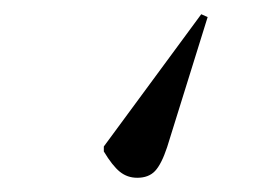

<svg xmlns="http://www.w3.org/2000/svg" viewBox="-20 -70 379 270"><path d="M263 -50 272 -46 215 137Q207 161 198 170.5Q189 180 173 180Q159 180 148.5 171.5Q138 163 126 143V136Z"/></svg>

Font: Literata 72pt
Style: Regular
Weight: 400
Designer: Latin by Veronika Burian and Jose Scaglione. Greek by Irene Vlachou. Cyrillic by Vera Evstafieva.
Foundry: TypeTogether
Version: Version 3.002